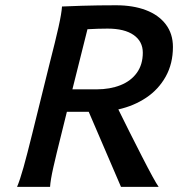

<svg xmlns="http://www.w3.org/2000/svg" viewBox="-20 -727 693 747"><path d="M174.8 0H46.4Q57.6 -26.4 71.5 -75.9Q85.4 -125.5 106 -209L173.3 -481Q195.8 -568.4 207.8 -622.1Q219.7 -675.8 221.2 -701.7Q237.8 -702.6 299.1 -704.6Q360.4 -706.5 431.6 -706.5Q497.6 -706.5 547.4 -687.7Q597.2 -668.9 625 -632.3Q652.8 -595.7 652.8 -544.4Q652.8 -479.5 624.8 -429.2Q596.7 -378.9 548.8 -346.9Q501 -314.9 440.4 -301.3Q482.4 -215.8 532 -118.9Q581.5 -22 597.2 0H450.7L325.2 -292H240.2L219.7 -209Q198.7 -125.5 187.5 -75.7Q176.3 -25.9 174.8 0ZM261.7 -379.4H356Q407.7 -379.4 448.5 -395.5Q489.3 -411.6 512.5 -443.8Q535.6 -476.1 535.6 -522Q535.6 -565.9 500 -590.8Q464.4 -615.7 398.4 -615.7Q363.3 -615.7 320.3 -613.3Z"/></svg>

Font: Lesson One Medium
Style: Italic
Weight: 500
Italic angle: -14°
Designer: But Ko, Victor Gaultney, Annie Olsen, Julie Remington, Don Collingsworth, Eric Hays, Becca Hirsbrunner
Version: Version 1.100